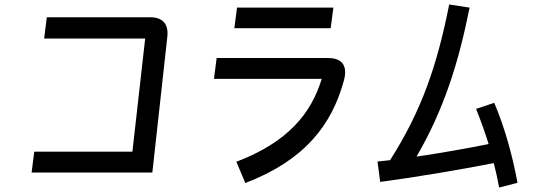

<svg xmlns="http://www.w3.org/2000/svg" viewBox="-20 -783 2440 857"><path d="M133 -106 121 -13H660L727 -620C733 -676 705 -706 651 -706H189L177 -611H628L571 -106Z M1468 -749H1038L1026 -657H1456ZM1035 -61 1075 34C1344 -69 1461 -229 1514 -420C1533 -485 1511 -524 1445 -524H947L935 -431H1416C1369 -276 1264 -148 1035 -61Z M2208 54 2290 33C2265 -100 2231 -218 2186 -324L2105 -297C2125 -247 2144 -195 2161 -140C2056 -119 1948 -100 1839 -84C1962 -294 2028 -508 2076 -749L1985 -763C1931 -491 1862 -289 1721 -68C1702 -66 1684 -64 1665 -62L1677 29C1855 5 2023 -24 2184 -55C2193 -20 2201 16 2208 54Z"/></svg>

Font: Smiley Sans Oblique
Style: Regular
Weight: 400
Italic angle: -8°
Designer: oooooohmygosh, Nagisa Chen, Janine Sui, Heda Shi, Jian Li
Foundry: atelierAnchor
Version: Version 2.0.1